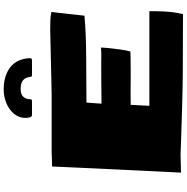

<svg xmlns="http://www.w3.org/2000/svg" viewBox="-6 -994 1011 1040"><g transform="rotate(-90 500.0 -473.5)"><path d="M944.3 11.7Q886.2 11.2 840.6 11.2Q794.9 11.2 749 11Q703.1 10.7 643.6 10.7Q609.9 10.7 563.2 9.8Q516.6 8.8 464.6 7.6Q412.6 6.3 363 4.6Q313.5 2.9 272.7 1.7Q231.9 0.5 207.8 -0.5Q183.6 -1.5 183.6 -1.5L85.4 1Q85.4 1 86.9 -28.1Q88.4 -57.1 90.8 -106Q93.3 -154.8 96.2 -216.1Q99.1 -277.3 102.3 -343Q105.5 -408.7 108.4 -470.5Q111.3 -532.2 113.5 -582.5Q115.7 -632.8 117.2 -663.8Q118.7 -694.8 118.7 -697.3Q134.8 -697.8 144 -698Q153.3 -698.2 164.1 -698.5Q174.8 -698.7 195.3 -699.7H509.3L859.9 -707.5Q882.8 -707.5 908.2 -706.8Q933.6 -706.1 955.6 -701.2L935.5 -522Q836.9 -513.2 713.6 -512.7Q590.3 -512.2 464.8 -511.2Q462.9 -495.6 462.2 -475.6Q461.4 -455.6 459 -429.7Q522.9 -430.7 582.5 -430.9Q642.1 -431.2 686.5 -431.2Q695.3 -431.2 704.6 -430.9Q713.9 -430.7 723.6 -430.7Q733.4 -430.7 743.2 -431.2Q752.9 -431.6 762.7 -433.1V-429.2Q762.7 -417 759.8 -387.7Q756.8 -358.4 752.2 -326.4Q747.6 -294.4 741.7 -273.4Q740.2 -272.9 715.3 -272.2Q690.4 -271.5 620.1 -271.5Q603 -271.5 582.8 -271.7Q562.5 -272 539.1 -272Q517.6 -272 496.1 -272Q474.6 -272 452.6 -271.5L447.3 -170.4H960Q960 -120.6 958.3 -90.1Q956.5 -59.6 954.1 -41.5Q951.7 -23.4 949 -11.7Q946.3 0 944.3 11.7ZM398.4 -806.2Q387.2 -806.2 384.5 -819.6Q381.8 -833 381.8 -840.8Q381.8 -876.5 403.6 -903.1Q425.3 -929.7 460.7 -944.6Q496.1 -959.5 537.1 -959.5Q607.9 -959.5 654.3 -925.3Q700.7 -891.1 705.6 -819.8Q706.1 -816.4 704.3 -811.3Q702.6 -806.2 690.9 -806.2H613.8Q606 -806.2 605 -810.8Q604 -815.4 603.5 -817.9Q598.6 -867.7 539.1 -867.7Q507.8 -867.7 495.6 -852.3Q483.4 -836.9 483.4 -821.3Q483.4 -816.4 482.4 -811.3Q481.4 -806.2 470.2 -806.2Z"/></g></svg>

Font: Seymour One
Style: Regular
Weight: 400
Designer: Vernon Adams
Foundry: Vernon Adams
Version: Version 1.100; ttfautohint (v1.8.4.7-5d5b);gftools[0.9.33]